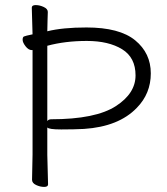

<svg xmlns="http://www.w3.org/2000/svg" viewBox="-20 -725 658 755"><path d="M169 0Q169 10 153.5 10Q138 10 122 2.5Q106 -5 106 -18L108 -117V-528H105Q92 -528 80.5 -543Q69 -558 69 -568.5Q69 -579 74 -581.5Q79 -584 108 -590Q105 -677 105 -695Q105 -705 120.5 -705Q136 -705 152 -697.5Q168 -690 168 -678Q168 -666 167 -646.5Q166 -627 166 -602Q226 -617 320 -617Q450 -617 511.5 -566.5Q573 -516 573 -436.5Q573 -357 518 -301Q447 -227 310 -218Q271 -216 221 -216Q171 -216 166 -224V-116ZM166 -249Q171 -256 181 -256Q356 -256 436 -308Q513 -358 513 -428.5Q513 -499 460 -531.5Q407 -564 321.5 -564Q236 -564 166 -545Z"/></svg>

Font: LXGW WenKai TC Light
Style: Regular
Weight: 300
Designer: LXGW / Fontworks Inc.
Foundry: LXGW / Fontworks Inc.
Version: Version 1.330